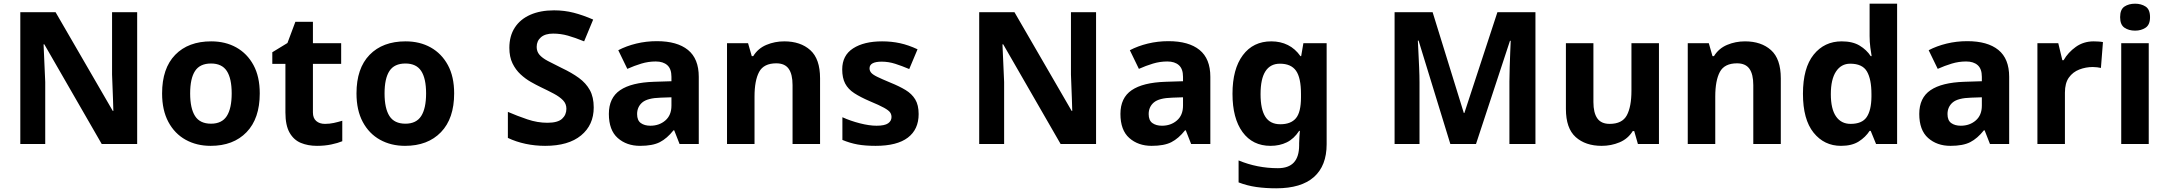

<svg xmlns="http://www.w3.org/2000/svg" viewBox="-20 -780 11737 1040"><path d="M723 0H531L220 -540H216Q218 -489 220.5 -438Q223 -387 225 -336V0H90V-714H281L591 -179H594Q593 -212 592 -245Q591 -278 589.5 -310.5Q588 -343 587 -376V-714H723Z M1387 -274Q1387 -138 1315.5 -64Q1244 10 1121 10Q1045 10 985.5 -23Q926 -56 892 -119.5Q858 -183 858 -274Q858 -410 929 -483Q1000 -556 1124 -556Q1201 -556 1260 -523Q1319 -490 1353 -427.5Q1387 -365 1387 -274ZM1010 -274Q1010 -193 1036.5 -151.5Q1063 -110 1123 -110Q1182 -110 1208.5 -151.5Q1235 -193 1235 -274Q1235 -355 1208.5 -395.5Q1182 -436 1123 -436Q1063 -436 1036.5 -395.5Q1010 -355 1010 -274Z M1740 -109Q1765 -109 1788 -114Q1811 -119 1834 -126V-15Q1810 -5 1774.5 2.5Q1739 10 1697 10Q1648 10 1609.5 -6Q1571 -22 1548.5 -61.5Q1526 -101 1526 -171V-434H1455V-497L1537 -547L1580 -662H1675V-546H1828V-434H1675V-171Q1675 -140 1693 -124.5Q1711 -109 1740 -109Z M2440 -274Q2440 -138 2368.5 -64Q2297 10 2174 10Q2098 10 2038.5 -23Q1979 -56 1945 -119.5Q1911 -183 1911 -274Q1911 -410 1982 -483Q2053 -556 2177 -556Q2254 -556 2313 -523Q2372 -490 2406 -427.5Q2440 -365 2440 -274ZM2063 -274Q2063 -193 2089.5 -151.5Q2116 -110 2176 -110Q2235 -110 2261.5 -151.5Q2288 -193 2288 -274Q2288 -355 2261.5 -395.5Q2235 -436 2176 -436Q2116 -436 2089.5 -395.5Q2063 -355 2063 -274Z M3196 -198Q3196 -103 3127.5 -46.5Q3059 10 2933 10Q2878 10 2826.5 -1Q2775 -12 2731 -33V-174Q2782 -152 2836.5 -133.5Q2891 -115 2945 -115Q3001 -115 3024.5 -136.5Q3048 -158 3048 -191Q3048 -218 3029.5 -237Q3011 -256 2980 -272.5Q2949 -289 2909 -308Q2884 -320 2855 -336.5Q2826 -353 2799.5 -377.5Q2773 -402 2756 -437Q2739 -472 2739 -521Q2739 -585 2768.5 -630.5Q2798 -676 2852.5 -700Q2907 -724 2981 -724Q3037 -724 3087.5 -711Q3138 -698 3193 -674L3144 -556Q3095 -576 3056 -587Q3017 -598 2976 -598Q2933 -598 2910 -578Q2887 -558 2887 -526Q2887 -501 2902 -483.5Q2917 -466 2947 -450Q2977 -434 3022 -412Q3077 -386 3115.5 -358Q3154 -330 3175 -292Q3196 -254 3196 -198Z M3538 -557Q3648 -557 3706.5 -509.5Q3765 -462 3765 -364V0H3661L3632 -74H3628Q3593 -30 3554 -10Q3515 10 3447 10Q3374 10 3326 -32.5Q3278 -75 3278 -163Q3278 -250 3339 -291.5Q3400 -333 3522 -337L3617 -340V-364Q3617 -407 3594.5 -427Q3572 -447 3532 -447Q3492 -447 3454 -435.5Q3416 -424 3378 -407L3329 -508Q3373 -531 3426.5 -544Q3480 -557 3538 -557ZM3559 -251Q3487 -249 3459 -225Q3431 -201 3431 -162Q3431 -128 3451 -113.5Q3471 -99 3503 -99Q3551 -99 3584 -127.5Q3617 -156 3617 -208V-253Z M4228 -556Q4316 -556 4369 -508.5Q4422 -461 4422 -356V0H4273V-319Q4273 -378 4252 -407.5Q4231 -437 4185 -437Q4117 -437 4092 -390.5Q4067 -344 4067 -257V0H3918V-546H4032L4052 -476H4060Q4086 -518 4131.5 -537Q4177 -556 4228 -556Z M4956 -162Q4956 -79 4897.5 -34.5Q4839 10 4723 10Q4666 10 4625 2.5Q4584 -5 4543 -22V-145Q4587 -125 4638 -112Q4689 -99 4728 -99Q4772 -99 4790.5 -112Q4809 -125 4809 -146Q4809 -160 4801.5 -171Q4794 -182 4769 -196Q4744 -210 4691 -232Q4640 -254 4607 -275.5Q4574 -297 4558 -327.5Q4542 -358 4542 -404Q4542 -480 4601 -518Q4660 -556 4758 -556Q4809 -556 4855 -546Q4901 -536 4950 -513L4905 -406Q4865 -423 4829 -434.5Q4793 -446 4756 -446Q4723 -446 4706.5 -437Q4690 -428 4690 -410Q4690 -397 4698.5 -386.5Q4707 -376 4731.5 -364Q4756 -352 4804 -332Q4851 -313 4885 -292.5Q4919 -272 4937.5 -241.5Q4956 -211 4956 -162Z M5917 0H5725L5414 -540H5410Q5412 -489 5414.5 -438Q5417 -387 5419 -336V0H5284V-714H5475L5785 -179H5788Q5787 -212 5786 -245Q5785 -278 5783.5 -310.5Q5782 -343 5781 -376V-714H5917Z M6309 -557Q6419 -557 6477.5 -509.5Q6536 -462 6536 -364V0H6432L6403 -74H6399Q6364 -30 6325 -10Q6286 10 6218 10Q6145 10 6097 -32.5Q6049 -75 6049 -163Q6049 -250 6110 -291.5Q6171 -333 6293 -337L6388 -340V-364Q6388 -407 6365.5 -427Q6343 -447 6303 -447Q6263 -447 6225 -435.5Q6187 -424 6149 -407L6100 -508Q6144 -531 6197.5 -544Q6251 -557 6309 -557ZM6330 -251Q6258 -249 6230 -225Q6202 -201 6202 -162Q6202 -128 6222 -113.5Q6242 -99 6274 -99Q6322 -99 6355 -127.5Q6388 -156 6388 -208V-253Z M6866 -556Q6916 -556 6956 -536Q6996 -516 7024 -476H7028L7040 -546H7166V1Q7166 118 7097 179Q7028 240 6893 240Q6835 240 6785.5 233Q6736 226 6689 208V89Q6790 131 6902 131Q6960 131 6988.5 100Q7017 69 7017 7V-4Q7017 -21 7018.5 -39Q7020 -57 7021 -71H7017Q6989 -28 6950 -9Q6911 10 6862 10Q6765 10 6710.5 -64.5Q6656 -139 6656 -272Q6656 -406 6712 -481Q6768 -556 6866 -556ZM6913 -435Q6861 -435 6834.5 -394Q6808 -353 6808 -270Q6808 -188 6834 -147.5Q6860 -107 6915 -107Q6972 -107 6999.5 -139.5Q7027 -172 7027 -253V-271Q7027 -359 7000 -397Q6973 -435 6913 -435Z M7836 0 7664 -560H7660Q7661 -540 7663 -500Q7665 -460 7667 -414.5Q7669 -369 7669 -332V0H7534V-714H7740L7909 -168H7912L8091 -714H8297V0H8156V-338Q8156 -372 8157.5 -416Q8159 -460 8160.5 -499.5Q8162 -539 8163 -559H8159L7975 0Z M8966 -546V0H8852L8832 -70H8824Q8798 -28 8752.5 -9Q8707 10 8656 10Q8568 10 8515 -37.5Q8462 -85 8462 -190V-546H8611V-227Q8611 -169 8632 -139Q8653 -109 8699 -109Q8767 -109 8792 -155.5Q8817 -202 8817 -289V-546Z M9432 -556Q9520 -556 9573 -508.5Q9626 -461 9626 -356V0H9477V-319Q9477 -378 9456 -407.5Q9435 -437 9389 -437Q9321 -437 9296 -390.5Q9271 -344 9271 -257V0H9122V-546H9236L9256 -476H9264Q9290 -518 9335.5 -537Q9381 -556 9432 -556Z M9952 10Q9861 10 9803.5 -61.5Q9746 -133 9746 -272Q9746 -412 9804 -484Q9862 -556 9956 -556Q10015 -556 10053 -533Q10091 -510 10113 -476H10118Q10115 -492 10111 -522.5Q10107 -553 10107 -585V-760H10256V0H10142L10113 -71H10107Q10085 -37 10048 -13.5Q10011 10 9952 10ZM10004 -109Q10066 -109 10091 -145.5Q10116 -182 10117 -255V-271Q10117 -351 10092.5 -393Q10068 -435 10002 -435Q9953 -435 9925 -392.5Q9897 -350 9897 -270Q9897 -190 9925 -149.5Q9953 -109 10004 -109Z M10636 -557Q10746 -557 10804.5 -509.5Q10863 -462 10863 -364V0H10759L10730 -74H10726Q10691 -30 10652 -10Q10613 10 10545 10Q10472 10 10424 -32.5Q10376 -75 10376 -163Q10376 -250 10437 -291.5Q10498 -333 10620 -337L10715 -340V-364Q10715 -407 10692.5 -427Q10670 -447 10630 -447Q10590 -447 10552 -435.5Q10514 -424 10476 -407L10427 -508Q10471 -531 10524.5 -544Q10578 -557 10636 -557ZM10657 -251Q10585 -249 10557 -225Q10529 -201 10529 -162Q10529 -128 10549 -113.5Q10569 -99 10601 -99Q10649 -99 10682 -127.5Q10715 -156 10715 -208V-253Z M11321 -556Q11332 -556 11347 -555Q11362 -554 11371 -552L11360 -412Q11353 -414 11339.5 -415.5Q11326 -417 11316 -417Q11278 -417 11243 -403.5Q11208 -390 11186.5 -360Q11165 -330 11165 -278V0H11016V-546H11129L11151 -454H11158Q11182 -496 11224 -526Q11266 -556 11321 -556Z M11619 -546V0H11470V-546ZM11545 -760Q11578 -760 11602 -744.5Q11626 -729 11626 -687Q11626 -646 11602 -630Q11578 -614 11545 -614Q11511 -614 11487.5 -630Q11464 -646 11464 -687Q11464 -729 11487.5 -744.5Q11511 -760 11545 -760Z"/></svg>

Font: Noto Sans Nag Mundari
Style: Bold
Weight: 700
Version: Version 1.000